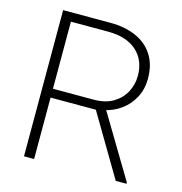

<svg xmlns="http://www.w3.org/2000/svg" viewBox="-106 -806 853 902"><g transform="rotate(15 321.0 -355.5)"><path d="M320.3 -710.9Q392.6 -710.9 446.3 -687Q500 -663.1 529.5 -616.7Q559.1 -570.3 559.1 -502.9Q559.1 -452.1 537.6 -411.1Q516.1 -370.1 478.8 -342.8Q441.4 -315.4 393.1 -306.2L374.5 -298.8H119.6V-341.8H337.4Q395 -341.8 433.1 -364.7Q471.2 -387.7 490.5 -424.6Q509.8 -461.4 509.8 -502.9Q509.8 -579.6 460.2 -623.8Q410.6 -668 320.3 -668H140.1V0H90.8V-710.9ZM349.6 -316.9H403.3L589.4 -6.3V0H537.1Z"/></g></svg>

Font: Heebo ExtraLight
Style: Regular
Weight: 250
Designer: Oded Ezer
Foundry: Ezer Type House
Version: Version 3.100